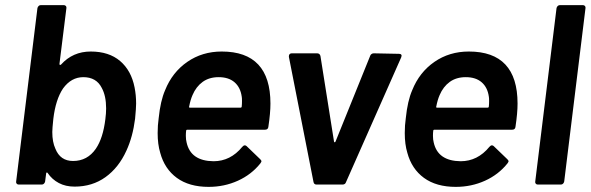

<svg xmlns="http://www.w3.org/2000/svg" viewBox="-20 -720 2304 749"><path d="M511 -316Q511 -299 507 -257Q498 -186 473 -132Q443 -66 391.5 -29Q340 8 271 8Q236 8 209.5 -6Q183 -20 166 -45Q164 -48 162 -47Q160 -46 160 -43L156 -12Q155 -7 151.5 -3.5Q148 0 143 0H53Q48 0 45 -3.5Q42 -7 43 -12L126 -688Q127 -693 130.5 -696.5Q134 -700 139 -700H229Q234 -700 237 -696.5Q240 -693 239 -688L212 -471Q212 -464 218 -468Q264 -519 334 -519Q405 -519 448.5 -482Q492 -445 505 -379Q511 -349 511 -316ZM391 -255Q394 -278 394 -297Q394 -346 377 -377Q356 -419 305 -419Q258 -419 226 -375Q197 -332 188 -256Q184 -218 184 -205Q184 -166 196 -140Q215 -92 265 -92Q321 -92 354 -140Q382 -181 391 -255Z M1027 -226Q1026 -214 1014 -214H711Q706 -214 706 -209Q705 -202 705 -190Q705 -175 708 -164Q724 -92 813 -91Q879 -91 925 -147Q930 -153 935 -153Q939 -153 942 -150L995 -99Q1000 -94 1000 -91Q1000 -89 996 -83Q961 -39 908 -15Q855 9 794 9Q718 9 670 -26Q622 -61 605 -124Q595 -157 595 -201Q595 -231 599 -259Q606 -327 624 -368Q652 -438 710.5 -478.5Q769 -519 845 -519Q1035 -519 1035 -316Q1035 -279 1027 -226ZM731 -349Q723 -331 718 -305Q716 -300 721 -300H918Q923 -300 923 -305Q924 -313 924 -326Q924 -339 923 -343Q918 -379 895 -399Q872 -419 833 -419Q796 -419 770.5 -400.5Q745 -382 731 -349Z M1203 -10 1107 -498V-501Q1107 -506 1110 -509Q1113 -512 1118 -512H1217Q1227 -512 1230 -502L1283 -168Q1283 -165 1285.5 -165Q1288 -165 1289 -168L1424 -502Q1425 -506 1429 -509Q1433 -512 1438 -512L1537 -510Q1543 -510 1545.5 -506.5Q1548 -503 1545 -496L1330 -10Q1327 0 1316 0H1215Q1205 0 1203 -10Z M1991 -226Q1990 -214 1978 -214H1675Q1670 -214 1670 -209Q1669 -202 1669 -190Q1669 -175 1672 -164Q1688 -92 1777 -91Q1843 -91 1889 -147Q1894 -153 1899 -153Q1903 -153 1906 -150L1959 -99Q1964 -94 1964 -91Q1964 -89 1960 -83Q1925 -39 1872 -15Q1819 9 1758 9Q1682 9 1634 -26Q1586 -61 1569 -124Q1559 -157 1559 -201Q1559 -231 1563 -259Q1570 -327 1588 -368Q1616 -438 1674.5 -478.5Q1733 -519 1809 -519Q1999 -519 1999 -316Q1999 -279 1991 -226ZM1695 -349Q1687 -331 1682 -305Q1680 -300 1685 -300H1882Q1887 -300 1887 -305Q1888 -313 1888 -326Q1888 -339 1887 -343Q1882 -379 1859 -399Q1836 -419 1797 -419Q1760 -419 1734.5 -400.5Q1709 -382 1695 -349Z M2068 -12 2151 -688Q2152 -693 2155.5 -696.5Q2159 -700 2164 -700H2254Q2259 -700 2262 -696.5Q2265 -693 2264 -688L2181 -12Q2180 -7 2176.5 -3.5Q2173 0 2168 0H2078Q2073 0 2070 -3.5Q2067 -7 2068 -12Z"/></svg>

Font: Barlow SemiBold
Style: Italic
Weight: 600
Italic angle: -7°
Designer: Jeremy Tribby
Foundry: Tribby Type
Version: Version 1.408